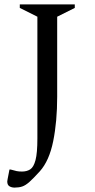

<svg xmlns="http://www.w3.org/2000/svg" viewBox="-20 -680 430 873"><path d="M46 173Q33 173 23 167Q13 161 13 145Q13 143 14.5 135Q16 127 23 91H29Q46 96 56 98Q66 100 80 100Q102 100 117.5 90Q133 80 141.5 48Q150 16 150 -51V-604L70 -644V-660H320V-644L240 -604V-240Q240 -128 222 -38.5Q204 51 161 99Q132 131 114 147Q96 163 81 168Q66 173 46 173Z"/></svg>

Font: Spectral
Style: Regular
Weight: 400
Designer: Jean-Baptiste Levee
Foundry: Production Type
Version: Version 2.001